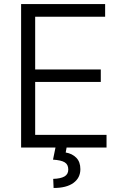

<svg xmlns="http://www.w3.org/2000/svg" viewBox="-20 -727 602 946"><path d="M84 -707H498V-644.5H153.3V-384.8H476.6V-323.2H153.3V-62.5H504.9V0H308.1L303.7 24.4Q335.9 29.8 356 50.3Q376 70.8 376 106.4Q376 149.4 341.8 174.3Q307.6 199.2 244.1 199.2L242.2 154.3Q278.3 153.3 297.4 142.6Q316.4 131.8 316.4 108.4Q316.4 83.5 298.8 72.8Q281.2 62 241.2 59.6L253.4 0H84Z"/></svg>

Font: Pretendard Light
Style: Regular
Weight: 300
Designer: Base glyphs from Inter by Rasmus Andersson; Hangeul glyphs from Noto Sans CJK(Source Han Sans) by Jang Soo-young and Kan
Foundry: Kil Hyung-jin
Version: Version 1.309